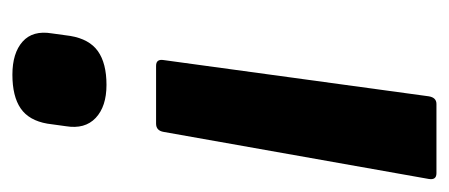

<svg xmlns="http://www.w3.org/2000/svg" viewBox="-222 -472 707 302"><g transform="rotate(90 131.0 -321.5)"><path d="M84 -214Q73 -214 75 -226L132 -643Q134 -655 144 -655H253Q264 -655 262 -643L188 -226Q186 -214 175 -214ZM98 12Q64 12 46 -4Q28 -20 33 -50L37 -79Q42 -109 61 -122.5Q80 -136 114 -136Q148 -136 166 -119Q184 -102 179 -72L175 -43Q170 -14 151 -1Q132 12 98 12Z"/></g></svg>

Font: Sofia Sans
Style: Bold Italic
Weight: 700
Italic angle: -9°
Designer: Botio Nikoltchev, Ani Petrova
Foundry: lettersoup
Version: Version 4.101; ttfautohint (v1.8.4.7-5d5b)